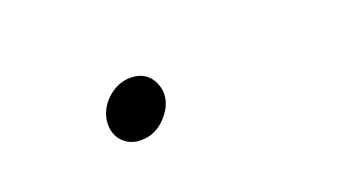

<svg xmlns="http://www.w3.org/2000/svg" viewBox="-28 -235 656 369"><g transform="rotate(-20 300.0 -50.0)"><path d="M169 -50Q171 -62 177.5 -73Q184 -84 194 -92.5Q204 -101 215.5 -105.5Q227 -110 239 -110Q252 -110 262 -105.5Q272 -101 278.5 -92.5Q285 -84 288 -73Q291 -62 289 -50Q287 -38 280 -27Q273 -16 263.5 -7.5Q254 1 242.5 5.5Q231 10 218 10Q206 10 196 5.5Q186 1 179 -7.5Q172 -16 169.5 -27Q167 -38 169 -50Z"/></g></svg>

Font: Maple Mono Thin
Style: Italic
Weight: 250
Italic angle: -10°
Monospace: yes
Designer: subframe7536
Version: Version 7.000